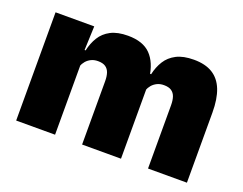

<svg xmlns="http://www.w3.org/2000/svg" viewBox="-86 -663 1037 821"><g transform="rotate(20 433.0 -252.0)"><path d="M646 0V-288Q646 -310 640.8 -325.8Q635.5 -341.5 623 -350Q610.5 -358.5 588.5 -358.5Q571 -358.5 557.8 -352Q544.5 -345.5 535.2 -334.8Q526 -324 521 -310.5L505.5 -383.5H520.5Q528 -418 545 -445.2Q562 -472.5 592.8 -488.5Q623.5 -504.5 672 -504.5Q724 -504.5 757.2 -484Q790.5 -463.5 806.8 -422.2Q823 -381 823 -318.5V0ZM46 0V-492.5H222L216.5 -352.5L223 -348V0ZM346 0V-288Q346 -310 340.8 -325.8Q335.5 -341.5 323 -350Q310.5 -358.5 288.5 -358.5Q271 -358.5 257.8 -352Q244.5 -345.5 235.2 -334.8Q226 -324 221 -310.5L194 -383.5H222.5Q230 -418 246.8 -445.2Q263.5 -472.5 294 -488.5Q324.5 -504.5 372 -504.5Q440.5 -504.5 475.2 -469Q510 -433.5 518.5 -366.5Q519.5 -356.5 521.2 -341Q523 -325.5 523 -314V0Z"/></g></svg>

Font: Anek Latin ExtraBold
Style: Regular
Weight: 800
Designer: Yesha Goshar
Foundry: Ek Type
Version: Version 1.003